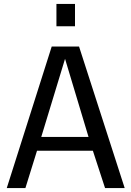

<svg xmlns="http://www.w3.org/2000/svg" viewBox="-20 -950 664 970"><path d="M14.2 0 241.2 -714.8H379.4L609.9 0H510.7L449.2 -188.5H167L108.4 0ZM188.5 -258.3H427.2L308.6 -652.8ZM265.1 -817.4V-930.2H358.9V-817.4Z"/></svg>

Font: Pontano Sans Medium
Style: Regular
Weight: 500
Designer: Vernon Adams
Foundry: Vernon Adams
Version: Version 2.001